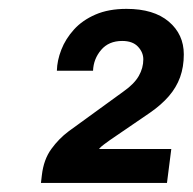

<svg xmlns="http://www.w3.org/2000/svg" viewBox="-20 -822 424 422"><path d="M70 -420 72 -437Q76 -471.5 92.8 -494.5Q109.5 -517.5 131 -533.5L251.5 -621Q275 -637.5 285 -655Q295 -672.5 295 -691.5Q295 -707 283.2 -719.5Q271.5 -732 248.5 -732Q219 -732 202.2 -712.2Q185.5 -692.5 184.5 -666.5H105Q105.5 -689 114.8 -712.8Q124 -736.5 142.5 -757Q161 -777.5 189.8 -790Q218.5 -802.5 258 -802.5Q318 -802.5 351 -774.5Q384 -746.5 384 -702.5Q384 -675 375.8 -652.2Q367.5 -629.5 351 -610.5Q334.5 -591.5 310 -574.5L221.5 -514Q216 -510 208.5 -504.5Q201 -499 197.5 -494.5H356.5L347 -420Z"/></svg>

Font: Chivo Medium
Style: Italic
Weight: 500
Italic angle: -8.05°
Designer: Hector Gatti
Foundry: Omnibus-Type
Version: Version 2.002